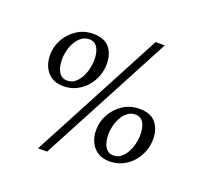

<svg xmlns="http://www.w3.org/2000/svg" viewBox="-143 -964 1207 1164"><g transform="rotate(20 460.5 -381.5)"><path d="M232 -362.5Q187.5 -362.5 156.5 -382.2Q125.5 -402 109.2 -436.5Q93 -471 93 -514.5Q93 -567.5 119.5 -615.2Q146 -663 192.2 -693.2Q238.5 -723.5 296.5 -723.5Q369.5 -723.5 402.5 -682.8Q435.5 -642 435.5 -579Q435.5 -538 420.8 -499Q406 -460 378.8 -429.2Q351.5 -398.5 314.2 -380.5Q277 -362.5 232 -362.5ZM243.5 -402.5Q271 -402.5 292 -419Q313 -435.5 327.2 -461.5Q341.5 -487.5 348.8 -518Q356 -548.5 356 -576.5Q356 -626.5 338.5 -655.2Q321 -684 284.5 -684Q257.5 -684 236.2 -668.2Q215 -652.5 200.2 -627.2Q185.5 -602 178 -572.2Q170.5 -542.5 170.5 -514.5Q170.5 -464 188.5 -433.2Q206.5 -402.5 243.5 -402.5ZM668 -805.5H727L277 43.5H218.5ZM651 -30Q606.5 -30 575.2 -49.8Q544 -69.5 527.5 -104.2Q511 -139 511 -183Q511 -236 537.8 -284Q564.5 -332 610.8 -362Q657 -392 716 -392Q789 -392 822.2 -351Q855.5 -310 855.5 -247Q855.5 -205.5 840.8 -166.5Q826 -127.5 798.8 -96.8Q771.5 -66 733.8 -48Q696 -30 651 -30ZM662 -72Q689.5 -72 710 -88.2Q730.5 -104.5 744.8 -130.5Q759 -156.5 766.2 -186.8Q773.5 -217 773.5 -244.5Q773.5 -294.5 756 -322.8Q738.5 -351 703.5 -351Q676.5 -351 655.5 -335.5Q634.5 -320 619.8 -294.8Q605 -269.5 597.5 -240.2Q590 -211 590 -183Q590 -132.5 608 -102.2Q626 -72 662 -72Z"/></g></svg>

Font: Merriweather 36pt
Style: Italic
Weight: 400
Italic angle: -7.8°
Version: Version 2.101